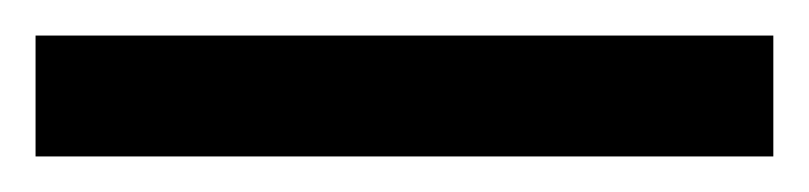

<svg xmlns="http://www.w3.org/2000/svg" viewBox="-22 70 455 108"><path d="M-2 90V158H413V90Z"/></svg>

Font: Noto Sans Gurmukhi ExtraBold
Style: Regular
Weight: 800
Designer: Jelle Bosma - Monotype Design Team
Foundry: Monotype Imaging Inc.
Version: Version 2.004